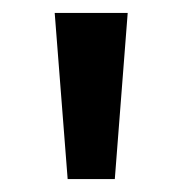

<svg xmlns="http://www.w3.org/2000/svg" viewBox="-20 -734 283 298"><path d="M178.2 -713.9 158.2 -456.1H85L64.9 -713.9Z"/></svg>

Font: f0_41667          
Style: Regular
Weight: 600
Foundry: Ascender Corporation
Version: Version 1.10